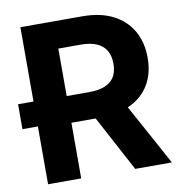

<svg xmlns="http://www.w3.org/2000/svg" viewBox="-89 -802 814 876"><g transform="rotate(-10 317.5 -364.0)"><path d="M154.1 -267.8H-8.2V-383.2H154.1ZM63.3 0V-727.5H349.8Q432.6 -727.5 490.9 -698.2Q549.1 -668.8 580 -615.4Q610.9 -561.9 610.9 -489.8Q610.9 -417.4 579.7 -365.2Q548.4 -313.1 489.2 -285.4Q429.9 -257.8 346.1 -257.8H154.3V-381.4H320.9Q365.4 -381.4 394.6 -393.6Q423.8 -405.7 438.2 -429.7Q452.5 -453.7 452.5 -489.8Q452.5 -526.2 438.1 -551Q423.6 -575.8 394.4 -588.6Q365.2 -601.4 320.5 -601.4H216.8V0ZM467 0 290 -331.2H455.9L636.9 0Z"/></g></svg>

Font: Inter Tight
Style: Regular
Weight: 400
Designer: Rasmus Andersson
Foundry: rsms
Version: Version 3.002